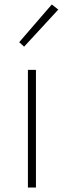

<svg xmlns="http://www.w3.org/2000/svg" viewBox="-20 -840 285 860"><path d="M105 0H141V-527H105ZM88 -631 241 -797 212 -820 66 -651Z"/></svg>

Font: Harano Aji Gothic ExtraLight
Style: Regular
Weight: 250
Foundry: Masamichi Hosoda
Version: HaranoAjiGothic-ExtraLight version 20230610;ttx 4.39.4